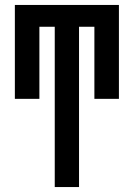

<svg xmlns="http://www.w3.org/2000/svg" viewBox="-20 -540 540 775"><path d="M201 215V-432H139V-141H40V-520H460V-141H361V-432H299V215Z"/></svg>

Font: Iosevka SS04 Semibold
Style: Regular
Weight: 600
Monospace: yes
Designer: Belleve Invis
Foundry: Belleve Invis
Version: Version 19.0.0; ttfautohint (v1.8.4)